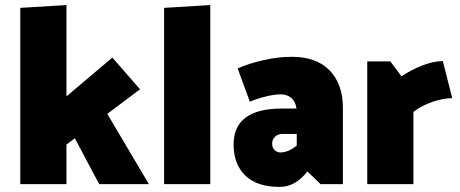

<svg xmlns="http://www.w3.org/2000/svg" viewBox="-20 -726 1813 757"><path d="M275 -181 371 0H567L403 -277L532 -374L423 -499L242 -346V-706L60 -695V0H242V-156Z M627 -695V0H809V-706Z M1086 -354Q1112 -354 1128.5 -340Q1145 -326 1149 -298H1091Q901 -298 901 -156Q901 -79 947 -34Q993 11 1083 11Q1144 11 1192 -50L1244 0H1332V-300Q1332 -394 1280 -448Q1228 -502 1131 -502Q1075 -502 1017 -488.5Q959 -475 917 -456L965 -325Q993 -337 1027.5 -345.5Q1062 -354 1086 -354ZM1094 -198H1150V-152Q1117 -125 1086 -125Q1072 -125 1062.5 -134.5Q1053 -144 1053 -159Q1053 -176 1064.5 -187Q1076 -198 1094 -198Z M1763 -339 1726 -485Q1688 -485 1643 -467Q1598 -449 1563 -425L1519 -484H1428V0H1610V-285Q1641 -309 1684 -324Q1727 -339 1763 -339Z"/></svg>

Font: Catamaran
Style: Regular
Weight: 900
Designer: Pria Ravichandran
Version: Version 1.001;PS 001.000;hotconv 1.0.70;makeotf.lib2.5.58329